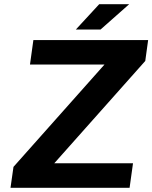

<svg xmlns="http://www.w3.org/2000/svg" viewBox="-20 -890 722 910"><path d="M237.3 -116.2H610.4L594.2 0H29.8L43.9 -99.1L475.1 -584H122.1L138.2 -700.2H682.1L668.5 -601.1ZM339.4 -750 450.2 -870.1H592.3L456.5 -750Z"/></svg>

Font: Fivo Sans
Style: Italic
Weight: 700
Designer: Alexander Slobzheninov
Foundry: Alexander Slobzheninov
Version: 1.0